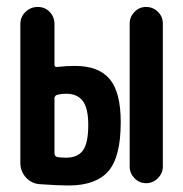

<svg xmlns="http://www.w3.org/2000/svg" viewBox="-20 -540 540 566"><path d="M362.3 -48.8V-470.7Q362.3 -490.2 376.5 -504.9Q390.6 -519.5 410.6 -519.5Q430.7 -519.5 445.3 -505.4Q460 -491.2 460 -470.7V-48.8Q460 -29.3 445.3 -14.6Q430.7 0 410.6 0Q390.6 0 376.5 -14.6Q362.3 -29.3 362.3 -48.8ZM174.8 -75.2Q209 -75.2 224.6 -96.7Q240.2 -118.2 240.2 -171.9Q240.2 -220.7 224.1 -242.2Q208 -263.7 174.8 -263.7Q161.1 -263.7 149.4 -260.7Q141.6 -258.8 140.6 -251V-87.9Q140.6 -79.1 148.9 -77.1Q157.2 -75.2 174.8 -75.2ZM201.2 -345.7Q270.5 -345.7 303.2 -307.1Q335.9 -268.6 335.9 -179.7Q335.9 -77.1 299.3 -35.2Q262.7 6.8 181.6 6.8Q152.3 6.8 96.7 2.9Q72.3 1 56.2 -17.1Q40 -35.2 40 -59.6V-468.8Q40 -490.2 55.2 -504.9Q70.3 -519.5 91.3 -519.5Q112.3 -519.5 126.5 -504.9Q140.6 -490.2 140.6 -468.8V-349.6Q140.6 -340.8 150.4 -342.8Q173.8 -345.7 201.2 -345.7Z"/></svg>

Font: Rounded Mgen+ 1mn medium
Style: Regular
Weight: 500
Designer: [Source Han Sans]
Ryoko NISHIZUKA  (kana & ideographs); Paul D. Hunt (Latin, Greek & Cyrillic); Wenlong ZHANG  (bopomofo
Version: Version 1.059.20150602